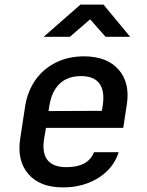

<svg xmlns="http://www.w3.org/2000/svg" viewBox="-20 -805 640 835"><path d="M254 10Q153 10 103 -48.5Q53 -107 68 -203L90 -347Q101 -411 135.5 -459Q170 -507 224 -533.5Q278 -560 345 -560Q446 -560 496.5 -501.5Q547 -443 531 -347L516 -249H180L172 -203Q152 -78 269 -78Q363 -78 389 -143H496Q474 -73 408 -31.5Q342 10 254 10ZM195 -347 191 -322 423 -323 427 -348Q436 -409 412.5 -441.5Q389 -474 332 -474Q274 -474 239.5 -441Q205 -408 195 -347ZM170 -645 330 -785H430L546 -645H439L372 -721L284 -645Z"/></svg>

Font: NKDuy Mono SemiBold
Style: Italic
Weight: 600
Italic angle: -9°
Monospace: yes
Designer: NKDuy
Foundry: NKDuy
Version: Version 2.251; ttfautohint (v1.8.4.7-5d5b)